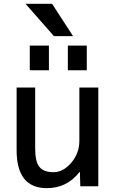

<svg xmlns="http://www.w3.org/2000/svg" viewBox="-20 -980 608 1010"><path d="M67.4 -190.4V-519.5H165V-200.2Q165 -128.9 187.5 -101.6Q210 -74.2 261.2 -74.2Q312.5 -74.2 355 -124Q397.5 -173.8 397.5 -240.2V-519.5H497.1V0H402.3L400.4 -75.2H398.4Q332 9.8 226.6 9.8Q67.4 9.8 67.4 -190.4ZM114.3 -960H253.9L364.3 -790H263.7ZM136.7 -610.4V-740.2H237.3V-610.4ZM336.9 -610.4V-740.2H436.5V-610.4Z"/></svg>

Font: GenEi M Gothic v2 Medium
Style: Regular
Weight: 500
Version: Version 2.0